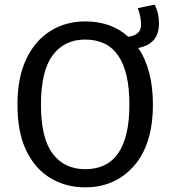

<svg xmlns="http://www.w3.org/2000/svg" viewBox="-20 -793 743 825"><path d="M346 12Q264 12 198 -27Q132 -66 93.5 -144.5Q55 -223 55 -343Q55 -459 92.5 -538.5Q130 -618 196 -659.5Q262 -701 346 -701Q459 -701 531 -635Q586 -642 586 -686Q586 -723 572 -758L644 -773Q663 -740 663 -691Q663 -604 574 -587Q637 -494 637 -344Q637 -173 556 -80.5Q475 12 346 12ZM346 -66Q536 -66 536 -344Q536 -623 346 -623Q256 -623 206 -555Q156 -487 156 -343Q156 -199 206.5 -132.5Q257 -66 346 -66Z"/></svg>

Font: Trujillo
Style: Regular
Weight: 400
Designer: Fira Sans original fonts by bBox Type GmbH, Carrois Corporate GbR, & Edenspiekermann AG / Changes by Cristiano Sobral
Foundry: Fira Sans original fonts by bBox Type GmbH, Carrois Corporate GbR, & Edenspiekermann AG / Changes by Cristiano Sobral
Version: Version 4.301;October 17, 2021;FontCreator 14.0.0.2814 64-bi